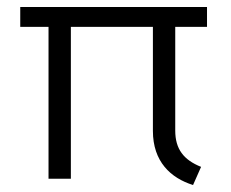

<svg xmlns="http://www.w3.org/2000/svg" viewBox="-20 -512 662 550"><path d="M38 -435H119V0H183V-435H418V-137C418 -49 469 -2 533 18L556 -34C506 -54 482 -85 482 -138V-435H573V-492H38Z"/></svg>

Font: Roundo
Style: Regular
Weight: 400
Designer: Shiva Nallaperumal
Foundry: Indian Type Foundry
Version: Version 2.000